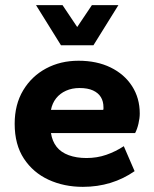

<svg xmlns="http://www.w3.org/2000/svg" viewBox="-20 -716 600 746"><path d="M37 0ZM302 10Q229 10 169 -17.5Q109 -45 73 -99.5Q37 -154 37 -235Q37 -310 70 -365Q103 -420 159 -450Q215 -480 285 -480Q356 -480 409.5 -454Q463 -428 493 -381.5Q523 -335 523 -275Q523 -257 518 -235.5Q513 -214 505 -199H178Q183 -167 200 -145.5Q217 -124 247 -113Q277 -102 316 -102Q357 -102 393 -114.5Q429 -127 461 -148L503 -51Q460 -21 409.5 -5.5Q359 10 302 10ZM178 -289H381Q382 -291 382 -293Q382 -295 382 -299Q382 -322 372 -338.5Q362 -355 341.5 -364.5Q321 -374 289 -374Q260 -374 236.5 -363.5Q213 -353 198 -334Q183 -315 178 -289ZM217 -540 120 -696H223L280 -611L337 -696H440L343 -540Z"/></svg>

Font: Gantari
Style: Bold
Weight: 700
Designer: Anugrah Pasau
Foundry: Lafontype
Version: Version 1.000; ttfautohint (v1.6)